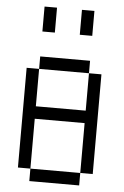

<svg xmlns="http://www.w3.org/2000/svg" viewBox="-59 -917 618 959"><g transform="rotate(5 250.0 -437.5)"><path d="M125 -62.5V0H375V-62.5ZM125 -62.5Q125 -62.5 125 -312.5H375Q375 -312.5 375 -62.5H437.5Q437.5 -62.5 437.5 -562.5H375V-375H125V-562.5H62.5Q62.5 -562.5 62.5 -62.5ZM125 -562.5H375V-625H125ZM125 -875Q125 -875 125 -750H187.5Q187.5 -750 187.5 -875ZM312.5 -875Q312.5 -875 312.5 -750H375Q375 -750 375 -875Z"/></g></svg>

Font: Unifont
Style: Regular
Weight: 500
Version: Version 15.1.04